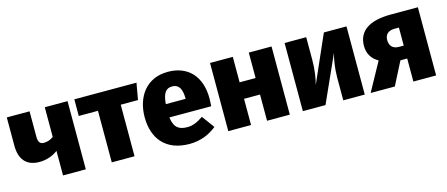

<svg xmlns="http://www.w3.org/2000/svg" viewBox="-42 -991 3373 1450"><g transform="rotate(-15 1644.5 -266.5)"><path d="M320 -533V-301C301 -286 273 -275 246 -275C218 -275 201 -288 201 -335V-533H23V-312C23 -210 69 -144 176 -144C231 -144 283 -163 320 -192V0H498V-533Z M1037 -533H551V-403H701V0H879V-403H1014Z M1539 -275C1539 -451 1441 -551 1286 -551C1116 -551 1029 -422 1029 -264C1029 -99 1119 18 1306 18C1395 18 1467 -15 1519 -58L1447 -156C1401 -124 1364 -109 1323 -109C1261 -109 1220 -129 1209 -215H1536C1537 -233 1539 -258 1539 -275ZM1364 -319H1209C1216 -407 1242 -436 1289 -436C1346 -436 1363 -389 1364 -325Z M1915 0H2093V-533H1915V-334H1790V-533H1612V0H1790V-205H1915Z M2679 -533H2502L2340 -165C2353 -212 2364 -280 2364 -355V-533H2195V0H2372L2536 -365C2523 -319 2511 -252 2511 -175V0H2679Z M3026 -533C2857 -533 2768 -473 2768 -355C2768 -293 2799 -248 2847 -222L2725 0H2914L3006 -180H3059V0H3237V-533ZM3022 -281C2971 -281 2949 -311 2949 -354C2949 -394 2973 -422 3025 -422H3059V-281Z"/></g></svg>

Font: Fira Sans ExtraBold
Style: Regular
Weight: 800
Designer: bBox Type GmbH & Carrois Corporate GbR & Edenspiekermann AG
Foundry: bBox Type GmbH & Carrois Corporate GbR & Edenspiekermann AG
Version: Version 4.300;PS 004.300;hotconv 1.0.88;makeotf.lib2.5.64775